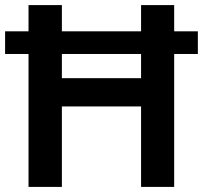

<svg xmlns="http://www.w3.org/2000/svg" viewBox="-20 -734 797 754"><path d="M92 0H223V-316H534V0H664V-522H757V-611H664V-714H534V-611H223V-714H92V-611H0V-522H92ZM223 -427V-522H534V-427Z"/></svg>

Font: Noto Sans Thaana SemiBold
Style: Regular
Weight: 600
Designer: David Williams
Foundry: Google Inc.
Version: Version 3.001